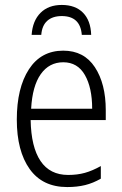

<svg xmlns="http://www.w3.org/2000/svg" viewBox="-20 -747 494 777"><path d="M408 -301V-261H104Q106 -152 144 -95.5Q182 -39 256 -39Q293 -39 323.5 -47.5Q354 -56 388 -75V-24Q357 -6 324.5 2Q292 10 252 10Q152 10 100 -63Q48 -136 48 -263Q48 -391 97 -466.5Q146 -542 236 -542Q320 -542 364 -475Q408 -408 408 -301ZM106 -307H353Q353 -392 323.5 -443.5Q294 -495 236 -495Q179 -495 145 -447Q111 -399 106 -307ZM349 -606H311Q305 -682 230 -682Q193 -682 171.5 -663Q150 -644 147 -606H108Q112 -663 144 -695Q176 -727 230 -727Q285 -727 316 -695.5Q347 -664 349 -606Z"/></svg>

Font: Noto Sans Display Light Narrow
Style: Regular
Weight: 300
Width: 4
Designer: Monotype Design team
Foundry: Monotype Imaging Inc.
Version: Version 1.000